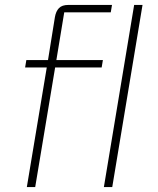

<svg xmlns="http://www.w3.org/2000/svg" viewBox="-20 -760 640 780"><path d="M170 -486H82L87 -516H175L203 -690Q207 -714 219.5 -727Q232 -740 258 -740H435L430 -710H241L209 -516H398L393 -486H204L123 0H89ZM525 -740H559L436 0H402Z"/></svg>

Font: IBM Plex Mono ExtraLight
Style: Italic
Weight: 200
Italic angle: -9°
Monospace: yes
Designer: Mike Abbink, Paul van der Laan, Pieter van Rosmalen
Foundry: Bold Monday
Version: Version 2.3